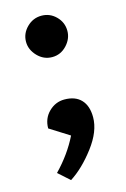

<svg xmlns="http://www.w3.org/2000/svg" viewBox="-106 -539 505 767"><g transform="rotate(-15 147.0 -155.5)"><path d="M43 135Q102 74 136 5L55 -46Q55 -87 82.5 -114Q110 -141 147 -141Q192 -141 216 -115.5Q240 -90 240 -43Q240 15 191.5 79Q143 143 90 177ZM59 -403Q59 -437 84.5 -462.5Q110 -488 145 -488Q180 -488 205 -463Q230 -438 230 -403Q230 -370 205 -343.5Q180 -317 145 -317Q110 -317 84.5 -343.5Q59 -370 59 -403Z"/></g></svg>

Font: Volkhov
Style: Bold
Weight: 700
Designer: Cyreal (www.cyreal.org)
Foundry: Cyreal (www.cyreal.org)
Version: Version 1.010